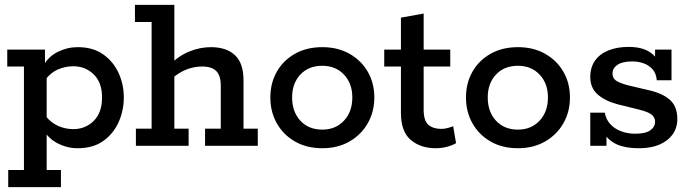

<svg xmlns="http://www.w3.org/2000/svg" viewBox="-20 -603 2856 794"><path d="M10 -398H166V-332L159 -331Q180 -369 219 -388.5Q258 -408 301 -408Q365 -408 407 -378Q449 -348 470.5 -301Q492 -254 492 -200Q492 -146 470.5 -98Q449 -50 407 -20Q365 10 301 10Q258 10 219 -10Q180 -30 159 -67L173 -66V100H232V171H14V100H79V-328H10ZM283 -69Q333 -69 367.5 -103Q402 -137 402 -200Q402 -262 367.5 -295.5Q333 -329 283 -329Q251 -329 221 -316.5Q191 -304 168 -274L173 -310V-85L168 -124Q191 -95 221 -82Q251 -69 283 -69Z M542 0V-71H607V-512H538V-583H701V-338L682 -335Q720 -373 764 -390.5Q808 -408 852 -408Q916 -408 951.5 -375Q987 -342 987 -271V-71H1046V0H828V-71H893V-249Q893 -290 874.5 -309Q856 -328 815 -328Q785 -328 753.5 -316.5Q722 -305 688 -276L701 -307V-71H760V0Z M1313 10Q1248 10 1199.5 -18Q1151 -46 1124.5 -93.5Q1098 -141 1098 -200Q1098 -259 1124.5 -306Q1151 -353 1199.5 -380.5Q1248 -408 1313 -408Q1377 -408 1425.5 -380.5Q1474 -353 1501 -306Q1528 -259 1528 -200Q1528 -141 1501 -93.5Q1474 -46 1425.5 -18Q1377 10 1313 10ZM1313 -67Q1368 -67 1402.5 -104Q1437 -141 1437 -200Q1437 -258 1402.5 -294.5Q1368 -331 1313 -331Q1256 -331 1222 -294.5Q1188 -258 1188 -200Q1188 -141 1222 -104Q1256 -67 1313 -67Z M1782 10Q1719 10 1678.5 -24.5Q1638 -59 1638 -136V-328H1569V-398H1638V-530L1732 -547V-398H1842V-328H1732V-149Q1732 -104 1751.5 -87Q1771 -70 1805 -70Q1818 -70 1831 -73.5Q1844 -77 1854 -81L1866 -11Q1851 -2 1828.5 4Q1806 10 1782 10Z M2122 10Q2057 10 2008.5 -18Q1960 -46 1933.5 -93.5Q1907 -141 1907 -200Q1907 -259 1933.5 -306Q1960 -353 2008.5 -380.5Q2057 -408 2122 -408Q2186 -408 2234.5 -380.5Q2283 -353 2310 -306Q2337 -259 2337 -200Q2337 -141 2310 -93.5Q2283 -46 2234.5 -18Q2186 10 2122 10ZM2122 -67Q2177 -67 2211.5 -104Q2246 -141 2246 -200Q2246 -258 2211.5 -294.5Q2177 -331 2122 -331Q2065 -331 2031 -294.5Q1997 -258 1997 -200Q1997 -141 2031 -104Q2065 -67 2122 -67Z M2624 10Q2554 10 2516.5 -13.5Q2479 -37 2465 -79L2488 -86V0H2421V-137H2481Q2486 -109 2504 -89.5Q2522 -70 2549 -60Q2576 -50 2607 -50Q2649 -50 2669 -64Q2689 -78 2689 -100Q2689 -116 2676.5 -127.5Q2664 -139 2626 -149L2533 -172Q2481 -186 2451 -213Q2421 -240 2421 -285Q2421 -324 2440.5 -352Q2460 -380 2496 -394.5Q2532 -409 2579 -409Q2634 -409 2666.5 -388Q2699 -367 2711 -329L2689 -328V-398H2757V-271H2696Q2694 -299 2679 -316Q2664 -333 2642 -341Q2620 -349 2595 -349Q2554 -349 2533.5 -335Q2513 -321 2513 -299Q2513 -280 2527 -270Q2541 -260 2574 -251L2667 -229Q2722 -216 2751.5 -189Q2781 -162 2781 -111Q2781 -74 2761.5 -47Q2742 -20 2707 -5Q2672 10 2624 10Z"/></svg>

Font: Rokkitt Medium
Style: Regular
Weight: 500
Version: Version 3.103